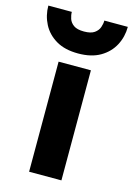

<svg xmlns="http://www.w3.org/2000/svg" viewBox="-148 -802 597 861"><g transform="rotate(15 150.5 -371.0)"><path d="M76 0V-511H226V0ZM150.5 -569Q89 -569 48.2 -593Q7.5 -617 -13 -656.5Q-33.5 -696 -33.5 -742H75.5Q75.5 -727 81 -710.5Q86.5 -694 102.5 -682.5Q118.5 -671 150.5 -671Q182.5 -671 198.8 -682.5Q215 -694 220.8 -710.5Q226.5 -727 226.5 -742H335.5Q335.5 -696 314.8 -656.5Q294 -617 253 -593Q212 -569 150.5 -569Z"/></g></svg>

Font: Overpass Black
Style: Regular
Weight: 900
Designer: Delve Withrington, Dave Bailey, Thomas Jockin
Foundry: Delve Fonts LLC
Version: Version 4.000; ttfautohint (v1.8.3)